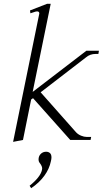

<svg xmlns="http://www.w3.org/2000/svg" viewBox="-20 -737 546 1011"><path d="M501 -470 498 -453H484Q454 -453 433 -435L194 -251L380 -41Q391 -29 407 -22.5Q423 -16 436 -16H460L457 0H350L154 -220L144 -213L101 0L49 10L186 -661L187 -666Q187 -677 175 -677Q169 -677 157 -672.5Q145 -668 140 -667L138 -682L228 -717H247L152 -253L435 -470ZM251 92Q251 100 248 112Q240 152 213.5 188.5Q187 225 144 254L136 241Q193 195 201 158Q202 155 202 150Q202 139 192 125Q191 124 187 118Q183 112 183 103Q183 85 194.5 73.5Q206 62 223 62Q235 62 243 69Q251 76 251 92Z"/></svg>

Font: Taviraj ExtraLight
Style: Italic
Weight: 275
Italic angle: -12°
Designer: Katatrad Team
Foundry: CadsonDemak
Version: Version 1.001